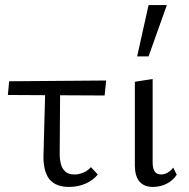

<svg xmlns="http://www.w3.org/2000/svg" viewBox="-20 -731 743 756"><path d="M11 -357 16 -411 398 -414 392 -355ZM151 -111 159 -409H217L215 -121Q215 -104 219.5 -86Q224 -68 236.5 -56Q249 -44 273 -44Q290 -44 307.5 -51Q325 -58 338 -73L365 -44Q348 -22 318 -8.5Q288 5 252 5Q219 5 198.5 -6Q178 -17 168 -35Q158 -53 154.5 -73.5Q151 -94 151 -111Z M582 5Q547 5 529 -16.5Q511 -38 511 -80V-409L581 -420V-91Q581 -68 589 -56Q597 -44 615 -44Q627 -44 639.5 -51Q652 -58 662 -71L676 -43Q662 -21 637 -8Q612 5 582 5ZM520 -509 565 -711H637L565 -509Z"/></svg>

Font: Ysabeau Office
Style: Regular
Weight: 400
Designer: Christian Thalmann (Catharsis Fonts)
Version: Version 2.001;gftools[0.9.30]; featfreeze: tnum,lnum,ss02